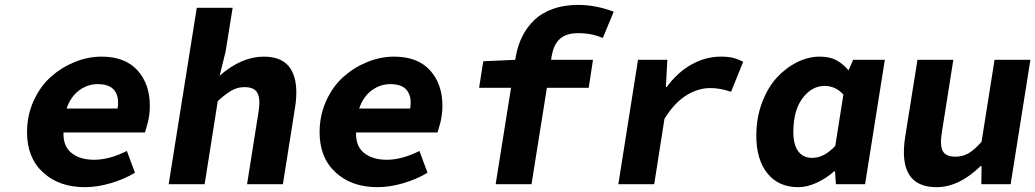

<svg xmlns="http://www.w3.org/2000/svg" viewBox="-20 -755 4244 787"><path d="M328.1 12.2Q222.2 12.2 156.5 -48.1Q90.8 -108.4 90.8 -212.9Q90.8 -282.2 117.9 -341.8Q145 -401.4 188.7 -440.2Q232.4 -479 286.6 -501Q340.8 -522.9 396 -522.9Q492.2 -522.9 543.2 -467Q594.2 -411.1 594.2 -320.8Q594.2 -302.2 591.6 -283.2Q588.9 -264.2 586.2 -253.9Q583.5 -243.7 579.1 -228.5Q574.7 -213.4 574.2 -211.9H240.2Q238.3 -155.8 273.2 -127.9Q308.1 -100.1 366.2 -100.1Q427.7 -100.1 500 -136.2L533.2 -46.9Q487.3 -19.5 432.4 -3.7Q377.4 12.2 328.1 12.2ZM252.9 -310.1H461.9Q469.7 -356.9 449.7 -383.5Q429.7 -410.2 380.9 -410.2Q339.4 -410.2 304.7 -384.8Q270 -359.4 252.9 -310.1Z M671.4 0 786.6 -723.1H933.6L904.8 -543.9L880.4 -444.8Q969.7 -522.9 1061.5 -522.9Q1142.6 -522.9 1173.8 -468.8Q1205.1 -414.6 1189.5 -314.9L1139.6 0H992.7L1039.6 -295.9Q1048.3 -349.1 1035.4 -373.5Q1022.5 -397.9 982.4 -397.9Q954.1 -397.9 930.2 -384.5Q906.2 -371.1 872.6 -340.8L818.8 0Z M1527.3 12.2Q1421.4 12.2 1355.7 -48.1Q1290 -108.4 1290 -212.9Q1290 -282.2 1317.1 -341.8Q1344.2 -401.4 1387.9 -440.2Q1431.6 -479 1485.8 -501Q1540 -522.9 1595.2 -522.9Q1691.4 -522.9 1742.4 -467Q1793.5 -411.1 1793.5 -320.8Q1793.5 -302.2 1790.8 -283.2Q1788.1 -264.2 1785.4 -253.9Q1782.7 -243.7 1778.3 -228.5Q1773.9 -213.4 1773.4 -211.9H1439.5Q1437.5 -155.8 1472.4 -127.9Q1507.3 -100.1 1565.4 -100.1Q1627 -100.1 1699.2 -136.2L1732.4 -46.9Q1686.5 -19.5 1631.6 -3.7Q1576.7 12.2 1527.3 12.2ZM1452.1 -310.1H1661.1Q1668.9 -356.9 1648.9 -383.5Q1628.9 -410.2 1580.1 -410.2Q1538.6 -410.2 1503.9 -384.8Q1469.2 -359.4 1452.1 -310.1Z M2011.7 0 2074.7 -395H1943.8L1960.9 -503.9L2091.8 -509.8L2094.7 -525.9Q2103 -570.8 2122.1 -608.2Q2141.1 -645.5 2171.6 -674.3Q2202.1 -703.1 2247.6 -719Q2293 -734.9 2349.6 -734.9Q2421.9 -734.9 2495.6 -707L2450.7 -599.1Q2406.7 -619.1 2349.6 -619.1Q2302.2 -619.1 2276.1 -596.7Q2250 -574.2 2241.7 -526.9L2238.8 -509.8H2410.6L2393.1 -395H2221.7L2158.7 0Z M2514.6 0 2595.2 -509.8H2715.3L2709.5 -397.9H2712.4Q2757.8 -459.5 2815.4 -491.2Q2873 -522.9 2933.6 -522.9Q2964.4 -522.9 2984.1 -518.1Q3003.9 -513.2 3026.4 -502L2976.6 -378.9Q2955.6 -385.3 2948 -387.2Q2940.4 -389.2 2924.3 -391.6Q2908.2 -394 2890.6 -394Q2841.3 -394 2792.7 -363.8Q2744.1 -333.5 2703.6 -268.1L2661.6 0Z M3252 12.2Q3171.4 12.2 3125.7 -44.2Q3080.1 -100.6 3080.1 -199.2Q3080.1 -272 3103.5 -334.2Q3127 -396.5 3164.3 -437Q3201.7 -477.5 3247.6 -500.2Q3293.5 -522.9 3339.8 -522.9Q3379.9 -522.9 3406.7 -509Q3433.6 -495.1 3458 -466.8L3477.1 -509.8H3606.9L3525.9 0H3406.2L3402.8 -53.2H3399.9Q3366.7 -23.9 3327.4 -5.9Q3288.1 12.2 3252 12.2ZM3309.1 -107.9Q3358.4 -107.9 3403.8 -157.2L3437 -367.2Q3405.3 -402.8 3359.9 -402.8Q3308.1 -402.8 3270 -353Q3231.9 -303.2 3231.9 -213.9Q3231.9 -161.6 3252 -134.8Q3272 -107.9 3309.1 -107.9Z M3818.8 12.2Q3658.2 12.2 3690.4 -194.8L3740.7 -509.8H3887.7L3840.8 -213.9Q3832 -160.2 3844 -136.5Q3856 -112.8 3896.5 -112.8Q3924.8 -112.8 3948.7 -126Q3972.7 -139.2 4003.4 -173.8L4056.6 -509.8H4203.6L4122.6 0H4002.4L4003.4 -74.2H3999.5Q3910.6 12.2 3818.8 12.2Z"/></svg>

Font: Office Code Pro Bold Italic
Style: Regular
Weight: 700
Italic angle: -9°
Designer: Nathan Rutzky & Paul D. Hunt
Foundry: Adobe Systems Incorporated
Version: Version 1.004;PS 001.004;hotconv 1.0.70;makeotf.lib2.5.58329